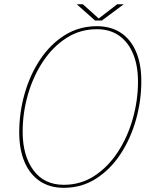

<svg xmlns="http://www.w3.org/2000/svg" viewBox="-20 -866 704 894"><path d="M277 8.5Q211.5 8.5 165 -23Q118.5 -54.5 94 -112.5Q69.5 -170.5 69.5 -249.5Q69.5 -342 94.8 -430.2Q120 -518.5 167.2 -589.2Q214.5 -660 281.2 -702Q348 -744 431 -744Q496.5 -744 542.8 -713.2Q589 -682.5 613.5 -625.2Q638 -568 638 -488.5Q638 -396 612.8 -307.2Q587.5 -218.5 540.2 -147.2Q493 -76 426.5 -33.8Q360 8.5 277 8.5ZM277 -5.5Q356 -5.5 419.5 -47Q483 -88.5 528.5 -158Q574 -227.5 598.2 -313Q622.5 -398.5 622.5 -486Q622.5 -560 600 -614.8Q577.5 -669.5 534.8 -699.8Q492 -730 431 -730Q352.5 -730 288.8 -688.8Q225 -647.5 179.5 -578.5Q134 -509.5 109.8 -424.8Q85.5 -340 85.5 -252.5Q85.5 -141.5 135.5 -73.5Q185.5 -5.5 277 -5.5ZM337.5 -846H366L444 -776H434.5L525.5 -846H556L454.5 -770.5H422.5Z"/></svg>

Font: Epilogue Thin
Style: Italic
Weight: 250
Italic angle: -12°
Designer: Tyler Finck
Foundry: Etcetera Type Co
Version: Version 2.112